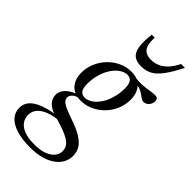

<svg xmlns="http://www.w3.org/2000/svg" viewBox="-340 -756 1089 1089"><g transform="rotate(45 204.0 -212.0)"><path d="M419 -378.5Q409.5 -378.5 401.8 -383.2Q394 -388 385.2 -394.8Q376.5 -401.5 364.2 -408.5Q352 -415.5 333.5 -420.2Q315 -425 287.5 -425L277 -446Q320 -440.5 348.8 -442.5Q377.5 -444.5 398.8 -448.5Q420 -452.5 439 -452.5Q451.5 -452.5 457.5 -446.8Q463.5 -441 463.5 -429.5Q463.5 -418 459.8 -408.8Q456 -399.5 449.8 -392.8Q443.5 -386 435.5 -382.2Q427.5 -378.5 419 -378.5ZM165 -160Q183 -160 201 -169.5Q219 -179 235.2 -196.8Q251.5 -214.5 263.8 -239Q276 -263.5 283.2 -293.8Q290.5 -324 290.5 -359Q290.5 -393.5 279 -408.5Q267.5 -423.5 246.5 -423.5Q228.5 -423.5 210.5 -414Q192.5 -404.5 176.2 -386.8Q160 -369 147.5 -344.5Q135 -320 127.8 -289.8Q120.5 -259.5 120.5 -224.5Q120.5 -190 132.2 -175Q144 -160 165 -160ZM250.5 -452Q285.5 -452 309.5 -437.5Q333.5 -423 346.2 -397.2Q359 -371.5 359 -336.5Q359 -295 343.2 -258Q327.5 -221 299.8 -192.5Q272 -164 236.5 -147.8Q201 -131.5 161 -131.5Q126 -131.5 102 -145.8Q78 -160 65 -185.8Q52 -211.5 52 -246Q52 -287 67.8 -324Q83.5 -361 111.2 -390Q139 -419 174.8 -435.5Q210.5 -452 250.5 -452ZM150.5 259Q100.5 259 62 251.2Q23.5 243.5 -2.8 228.2Q-29 213 -42.5 191.2Q-56 169.5 -56 142Q-56 110 -34.8 86Q-13.5 62 29.8 45.8Q73 29.5 139 21.5H181V33Q140.5 34.5 108.2 42.2Q76 50 53.5 63.5Q31 77 19.5 95Q8 113 8 135Q8 164 23.8 185.2Q39.5 206.5 71.2 218.2Q103 230 150.5 230Q199.5 230 230.8 217.8Q262 205.5 277.2 185.8Q292.5 166 292.5 144Q292.5 124 283 108.5Q273.5 93 253.5 80.5Q233.5 68 203.2 57Q173 46 132.5 34.5Q93.5 23.5 73 8.8Q52.5 -6 45 -22.5Q37.5 -39 37.5 -56Q37.5 -76.5 49.5 -94.2Q61.5 -112 84.2 -126.2Q107 -140.5 138.5 -149.5L158.5 -139Q126.5 -134 110.5 -120.2Q94.5 -106.5 94.5 -90.5Q94.5 -82.5 98.2 -74.8Q102 -67 112.5 -59.2Q123 -51.5 143.5 -42.5Q164 -33.5 197 -22Q257.5 -2 291.5 19.8Q325.5 41.5 339.5 65.8Q353.5 90 353.5 120.5Q353.5 150 339.5 175.5Q325.5 201 299 219.5Q272.5 238 235 248.5Q197.5 259 150.5 259ZM280.5 -577.5Q307 -577.5 331 -587.8Q355 -598 377 -621Q399 -644 417.5 -681.5H448.5Q416 -617 388.2 -579.8Q360.5 -542.5 332 -527Q303.5 -511.5 266 -511.5Q230 -511.5 209 -527Q188 -542.5 181.5 -579.5Q175 -616.5 182.5 -681.5H206.5Q204.5 -642.5 212 -619.8Q219.5 -597 236.8 -587.2Q254 -577.5 280.5 -577.5Z"/></g></svg>

Font: Newsreader 28pt
Style: Italic
Weight: 400
Italic angle: -17°
Version: Version 1.003